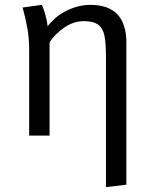

<svg xmlns="http://www.w3.org/2000/svg" viewBox="-20 -558 640 790"><path d="M500 -382V202L416 212V-320Q416 -379 410 -410Q404 -441 384.5 -456Q365 -471 325 -471Q283 -471 245 -445Q207 -419 184 -384V0H100V-354Q100 -401 92.5 -442.5Q85 -484 73 -527L152 -538Q159 -525 166.5 -497.5Q174 -470 176 -450Q208 -492 256 -515Q304 -538 352 -538Q500 -538 500 -382Z"/></svg>

Font: FiraDG Mono
Style: Regular
Weight: 400
Designer: Carrois Corporate & Edenspiekermann AG
Foundry: Carrois Corporate GbR & Edenspiekermann AG
Version: Version 3.206